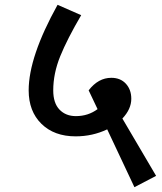

<svg xmlns="http://www.w3.org/2000/svg" viewBox="-20 -675 671 797"><path d="M628 55 538 102 425 -138Q364 -109 294 -109Q205 -109 152 -161Q99 -213 99 -300Q99 -439 219 -655L317 -612Q259 -513 230 -441.5Q201 -370 201 -300Q201 -247 227 -220Q253 -193 295 -193Q346 -193 385 -222L348 -300Q388 -352 442 -352Q480 -352 502.5 -327.5Q525 -303 525 -265Q525 -222 488 -183Z"/></svg>

Font: Martel Sans DemiBold
Style: Regular
Weight: 600
Designer: Dan Reynolds and Mathieu Réguer
Foundry: Dan Reynolds and Mathieu Réguer
Version: Version 1.001;PS 001.001;hotconv 1.0.70;makeotf.lib2.5.58329